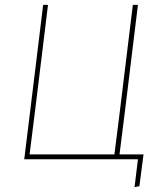

<svg xmlns="http://www.w3.org/2000/svg" viewBox="-20 -657 673 792"><path d="M80 0 104 -195 158 -637H178L124 -195L102 -20H452L474 -195L528 -637H549L495 -195L473 -20H572L555 111L535 115L549 0Z"/></svg>

Font: Alegreya Sans Thin
Style: Italic
Weight: 100
Italic angle: -7°
Designer: Juan Pablo del Peral
Foundry: Huerta Tipografica
Version: Version 2.007